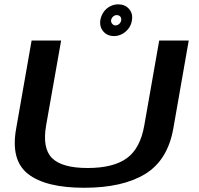

<svg xmlns="http://www.w3.org/2000/svg" viewBox="-20 -861 914 884"><path d="M367.5 3.5Q544.5 3.5 648.2 -59.8Q752 -123 778 -269.5L849 -674.5H713L644.5 -284.5Q626 -177.5 563.8 -132.5Q501.5 -87.5 383.5 -87.5Q266 -87.5 220 -132.8Q174 -178 192.5 -284.5L261.5 -674.5H125.5L54.5 -269.5Q28 -123 109.5 -59.8Q191 3.5 367.5 3.5ZM505 -695Q525.5 -695 543.5 -705Q561.5 -715 573.2 -731.5Q585 -748 587.5 -768.5Q592.5 -799 574 -820Q555.5 -841 524.5 -841Q504 -841 486.2 -831.5Q468.5 -822 457 -805.5Q445.5 -789 442 -768.5Q437.5 -737.5 455.8 -716.2Q474 -695 505 -695ZM511.5 -744Q503 -744 496.8 -751.2Q490.5 -758.5 491.5 -768.5Q493.5 -778.5 501 -785Q508.5 -791.5 517.5 -791.5Q527.5 -791.5 533.5 -785Q539.5 -778.5 538 -768.5Q537 -758.5 529.2 -751.2Q521.5 -744 511.5 -744Z"/></svg>

Font: Anybody Expanded Medium
Style: Italic
Weight: 500
Width: 7
Italic angle: -10°
Version: Version 1.113;gftools[0.9.25]